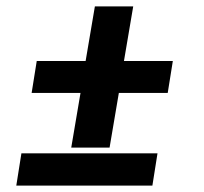

<svg xmlns="http://www.w3.org/2000/svg" viewBox="-20 -581 640 601"><path d="M323 -119H203L232 -290H79L95 -390H248L277 -561H397L368 -390H521L505 -290H352ZM31 0 47 -101H473L457 0Z"/></svg>

Font: Iosevka Etoile
Style: Bold Italic
Weight: 700
Italic angle: -9°
Designer: Belleve Invis
Foundry: Belleve Invis
Version: Version 28.1.0; ttfautohint (v1.8.4)